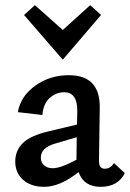

<svg xmlns="http://www.w3.org/2000/svg" viewBox="-20 -717 503 743"><path d="M371 -659 223 -486 73 -659 115 -697 223 -601 329 -697ZM421 -86 463 -47Q436 6 370 6Q304 6 284 -51Q212 6 151 6Q100 6 69.5 -21Q39 -48 39 -92Q39 -134 68 -163Q97 -192 169 -209L278 -235L279 -287Q280 -360 228 -360Q198 -360 173 -338.5Q148 -317 144 -272L49 -283Q60 -345 116.5 -385.5Q173 -426 246 -426Q368 -426 366 -300L363 -94Q363 -64 385 -64Q408 -64 421 -86ZM184 -66Q215 -66 276 -99V-111L277 -186L192 -161Q138 -145 138 -107Q138 -88 151 -77Q164 -66 184 -66Z"/></svg>

Font: EauTest Semibold
Style: Regular
Weight: 600
Designer: Christian Thalmann (Catharsis Fonts)
Version: Version 0.001;PS 000.001;hotconv 1.0.88;makeotf.lib2.5.64775